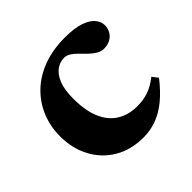

<svg xmlns="http://www.w3.org/2000/svg" viewBox="-127 -575 710 710"><g transform="rotate(-45 228.0 -220.0)"><path d="M299.5 -454.5Q349.5 -454.5 379.5 -444Q409.5 -433.5 423 -417Q436.5 -400.5 436.5 -382Q436.5 -364.5 428.2 -351Q420 -337.5 405.8 -330Q391.5 -322.5 374 -322.5Q358 -322.5 344.2 -330.8Q330.5 -339 318.2 -351Q306 -363 294 -375.2Q282 -387.5 269.8 -395.5Q257.5 -403.5 244.5 -403.5Q222.5 -403.5 203.8 -390.2Q185 -377 173.2 -348.2Q161.5 -319.5 161.5 -272Q161.5 -209 179.5 -167.5Q197.5 -126 231 -105.5Q264.5 -85 309.5 -85Q341.5 -85 368.2 -94.2Q395 -103.5 423 -125.5L440.5 -103Q408.5 -62 376.8 -36.2Q345 -10.5 312 1.2Q279 13 244.5 13Q179 13 130.5 -15.8Q82 -44.5 55.2 -94.8Q28.5 -145 28.5 -208.5Q28.5 -260 47 -304.8Q65.5 -349.5 100.5 -383.2Q135.5 -417 185.8 -435.8Q236 -454.5 299.5 -454.5Z"/></g></svg>

Font: Newsreader 24pt
Style: Bold
Weight: 700
Designer: Hugues Gentile
Foundry: Production Type
Version: Version 1.003